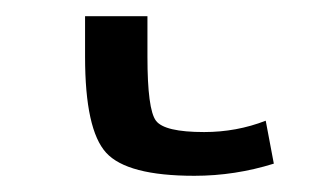

<svg xmlns="http://www.w3.org/2000/svg" viewBox="-20 40 403 237"><path d="M162 110Q162 175 172.5 189Q183 203 232 203Q272 203 308 189L318 242Q270 257 220 257Q137 257 111 228.5Q85 200 85 110V60H162Z"/></svg>

Font: Mplus 1p
Style: Regular
Weight: 400
Version: Version 1.061